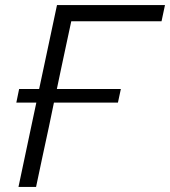

<svg xmlns="http://www.w3.org/2000/svg" viewBox="-20 -733 667 753"><path d="M52.5 0Q65 -59.5 76.8 -115Q88.5 -170.5 102.5 -236.5L122.5 -330.5H44L55 -384H133.5L152.5 -473Q167 -540.5 178.8 -596.8Q190.5 -653 203.5 -713H627L613.5 -649.5H259.5Q250 -605.5 240.5 -561Q231 -516.5 220 -465L203 -384H454L442.5 -330.5H191.5L172 -236.5Q157.5 -170.5 145.8 -115Q134 -59.5 121.5 0Z"/></svg>

Font: Commissioner Light
Style: Italic
Weight: 300
Italic angle: -12°
Designer: Kostas Bartsokas
Foundry: Kostas Bartsokas
Version: Version 1.000; ttfautohint (v1.8.3)